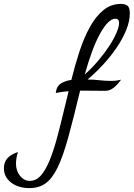

<svg xmlns="http://www.w3.org/2000/svg" viewBox="-159 -740 686 985"><path d="M-8 225Q-65 225 -102 196.5Q-139 168 -139 123Q-139 93 -121.5 72.5Q-104 52 -67 40Q-73 59 -75 74Q-77 89 -77 99Q-77 137 -56 162.5Q-35 188 -6 188Q26 188 50 161Q74 134 93.5 87.5Q113 41 129.5 -18Q146 -77 161.5 -142.5Q177 -208 193 -272Q176 -271 156.5 -268Q137 -265 127 -263Q131 -298 154 -312Q177 -326 207 -330Q226 -407 249 -477Q272 -547 302.5 -602Q333 -657 372 -688.5Q411 -720 462 -720Q481 -720 494 -711.5Q507 -703 507 -671Q507 -633 489.5 -588.5Q472 -544 441 -498Q410 -452 371 -409.5Q332 -367 290 -332Q321 -332 350.5 -328.5Q380 -325 412 -325Q426 -325 438 -326.5Q450 -328 462 -331Q442 -303 422.5 -288.5Q403 -274 380 -274Q357 -274 328.5 -274.5Q300 -275 252 -275Q218 -133 191.5 -36.5Q165 60 137.5 117.5Q110 175 75.5 200Q41 225 -8 225ZM276 -358Q312 -390 343.5 -427Q375 -464 399.5 -501Q424 -538 438 -570.5Q452 -603 452 -622Q452 -644 433 -644Q397 -644 355 -568.5Q313 -493 276 -358Z"/></svg>

Font: Dancing Script SemiBold
Style: Regular
Weight: 600
Designer: Pablo Impallari
Foundry: Pablo Impallari
Version: Version 2.001